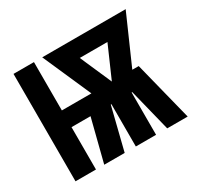

<svg xmlns="http://www.w3.org/2000/svg" viewBox="-117 -662 834 805"><g transform="rotate(-30 300.0 -260.0)"><path d="M34 0V-520H133V-286H276L173 -520H577L474 -286H505L577 0H478L427 -205H424V0H326V-205H323L272 0H173L225 -205H133V0ZM375 -286 442 -439H308Z"/></g></svg>

Font: Iosevka Custom Heavy Extended
Style: Regular
Weight: 900
Width: 7
Monospace: yes
Designer: Belleve Invis
Foundry: Belleve Invis
Version: Version 11.2.4; ttfautohint (v1.8.4)